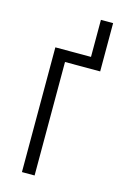

<svg xmlns="http://www.w3.org/2000/svg" viewBox="-109 -741 511 791"><g transform="rotate(15 146.5 -345.0)"><path d="M272 -690H220V-532H68V0H122V-484H272Z"/></g></svg>

Font: Noto Sans UI Condensed Light
Style: Regular
Weight: 300
Width: 3
Designer: Monotype Design Team
Foundry: Monotype Imaging Inc.
Version: Version 1.901